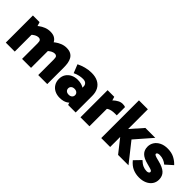

<svg xmlns="http://www.w3.org/2000/svg" viewBox="119 -1559 2452 2452"><g transform="rotate(45 1345.5 -332.5)"><path d="M48 0V-490H168L200 -389L141 -395Q166 -423 198.5 -447.5Q231 -472 270 -487.5Q309 -503 352 -503Q400 -503 429.5 -486Q459 -469 475 -440.5Q491 -412 497.5 -376Q504 -340 504 -301V0H342V-282Q342 -320 330 -332Q318 -344 299 -344Q272 -344 246.5 -329.5Q221 -315 195 -289L160 -370H210V0ZM634 0V-282Q634 -320 622.5 -332Q611 -344 592 -344Q566 -344 540 -329.5Q514 -315 488 -289L435 -395Q460 -423 492.5 -447.5Q525 -472 564 -487.5Q603 -503 645 -503Q693 -503 723 -486Q753 -469 769 -440.5Q785 -412 791 -376Q797 -340 797 -301V0Z M1032 13Q980 13 940 -7.5Q900 -28 877.5 -65.5Q855 -103 855 -151Q855 -203 879.5 -239.5Q904 -276 944.5 -295.5Q985 -315 1034 -315Q1107 -315 1153 -281.5Q1199 -248 1213 -183L1147 -198V-309Q1147 -334 1129 -352Q1111 -370 1073 -370Q1046 -370 1011 -363Q976 -356 937 -337L891 -452Q935 -474 988 -488.5Q1041 -503 1098 -503Q1167 -503 1214.5 -478Q1262 -453 1286 -407.5Q1310 -362 1310 -300V0H1174L1143 -97L1213 -119Q1198 -58 1153.5 -22.5Q1109 13 1032 13ZM1087 -97Q1115 -97 1132 -112Q1149 -127 1149 -151Q1149 -174 1132 -189Q1115 -204 1087 -204Q1057 -204 1040.5 -189Q1024 -174 1024 -151Q1024 -127 1040.5 -112Q1057 -97 1087 -97Z M1517 -490 1559 -353V0H1397V-490ZM1521 -258 1495 -269V-397L1505 -408Q1517 -426 1540.5 -448Q1564 -470 1594.5 -486.5Q1625 -503 1658 -503Q1674 -503 1687 -500.5Q1700 -498 1707 -493V-345H1674Q1612 -345 1573.5 -324.5Q1535 -304 1521 -258Z M1882 -246V-266L2079 -490H2258L2042 -242L2040 -283L2264 0H2076ZM1772 -681H1933V0H1772Z M2469 16Q2408 16 2355.5 -6.5Q2303 -29 2257 -85L2343 -174Q2378 -140 2411.5 -125Q2445 -110 2481 -110Q2499 -110 2511 -117.5Q2523 -125 2523 -136Q2523 -146 2515.5 -153Q2508 -160 2485.5 -167Q2463 -174 2420 -185Q2341 -205 2304 -242.5Q2267 -280 2267 -341Q2267 -386 2291 -423.5Q2315 -461 2360 -483.5Q2405 -506 2466 -506Q2539 -506 2590 -479Q2641 -452 2675 -414L2580 -329Q2556 -350 2523.5 -363Q2491 -376 2453 -376Q2433 -376 2420 -369.5Q2407 -363 2407 -351Q2407 -340 2424.5 -331.5Q2442 -323 2497 -310Q2588 -288 2629 -249.5Q2670 -211 2670 -146Q2670 -98 2644.5 -61.5Q2619 -25 2573.5 -4.5Q2528 16 2469 16Z"/></g></svg>

Font: Gabarito ExtraBold
Style: Regular
Weight: 800
Designer: Leandro Assis / Alvaro Franca / Felipe Casaprima
Foundry: Naipe Foundry
Version: Version 1.000